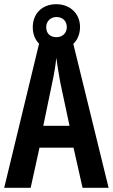

<svg xmlns="http://www.w3.org/2000/svg" viewBox="-20 -894 537 914"><path d="M373 0H497L329 -685C349 -704 361 -733 361 -765C361 -829 314 -874 248 -874C180 -874 136 -829 136 -764C136 -732 147 -705 166 -686L0 0H126L168 -191H330ZM249 -717C217 -717 200 -736 200 -765C200 -793 221 -813 249 -813C279 -813 298 -793 298 -765C298 -736 277 -717 249 -717ZM267 -501 311 -295H186L229 -502C238 -544 245 -586 248 -619C253 -585 259 -544 267 -501Z"/></svg>

Font: Noto Sans Armenian ExtraCondensed SemiBold
Style: Regular
Weight: 600
Width: 2
Designer: Monotype Design Team
Foundry: Monotype Imaging Inc.
Version: Version 2.008